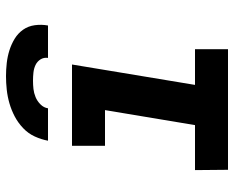

<svg xmlns="http://www.w3.org/2000/svg" viewBox="-90 -690 780 640"><g transform="rotate(-90 300.0 -370.0)"><path d="M456 0H54L53 -110H203L253 -410H134V-520H405L337 -110H456ZM151 -600Q155 -622 165 -644Q175 -666 193 -683Q211 -700 232 -711Q253 -722 275.5 -728.5Q298 -735 321 -737.5Q344 -740 366 -740Q388 -740 410 -737.5Q432 -735 452.5 -728.5Q473 -722 491 -711Q509 -700 521 -683Q533 -666 536 -644Q539 -622 535 -600H427Q429 -614 422 -625Q415 -636 403.5 -641.5Q392 -647 378.5 -648.5Q365 -650 351 -650Q337 -650 323.5 -648.5Q310 -647 296.5 -641.5Q283 -636 272 -625Q261 -614 259 -600Z"/></g></svg>

Font: Iosevka XBd Ex Obl
Style: Regular
Weight: 800
Width: 7
Italic angle: -9°
Monospace: yes
Designer: Belleve Invis
Foundry: Belleve Invis
Version: Version 32.5.0; ttfautohint (v1.8.4)